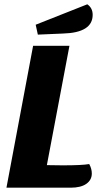

<svg xmlns="http://www.w3.org/2000/svg" viewBox="-20 -873 451 893"><path d="M198 -105Q223 -104 271 -104Q362 -104 395 -110Q407 -88 407 -66Q407 -36 381.5 -18Q356 0 308 0H10L134 -660H303ZM411 -804Q411 -721 273 -717L156 -712L146 -758L386 -853Q411 -836 411 -804Z"/></svg>

Font: Sansita
Style: Bold Italic
Weight: 700
Italic angle: -11°
Designer: Pablo Cosgaya
Foundry: Omnibus-Type
Version: Version 1.006